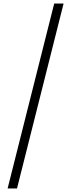

<svg xmlns="http://www.w3.org/2000/svg" viewBox="-20 -820 401 1084"><path d="M23 244 286 -800H339L76 244Z"/></svg>

Font: Noto Sans Tamil ExtraCondensed Light
Style: Regular
Weight: 300
Width: 2
Designer: Jelle Bosma - Monotype Design Team
Foundry: Monotype Imaging Inc.
Version: Version 2.004; ttfautohint (v1.8.4.7-5d5b)